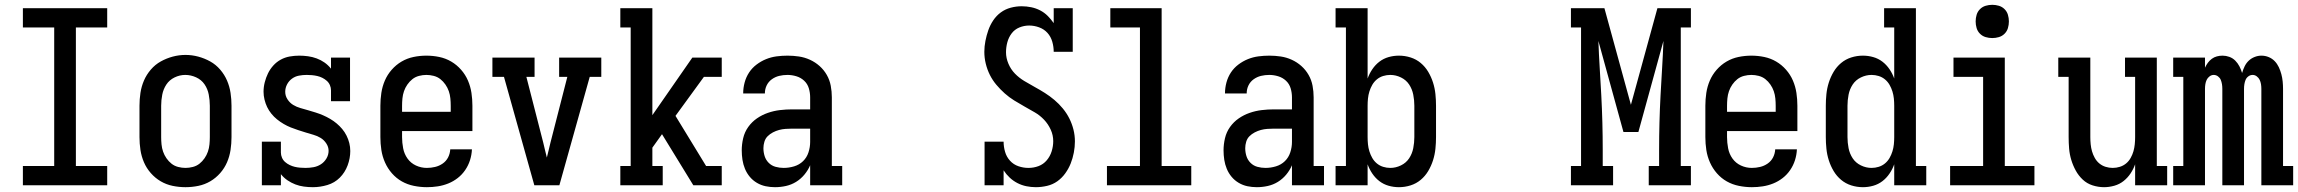

<svg xmlns="http://www.w3.org/2000/svg" viewBox="-20 -769 9540 797"><path d="M75 0V-80H205V-655H75V-735H425V-655H295V-80H425V0Z M750 8Q723 8 696.5 2.5Q670 -3 647 -16.5Q624 -30 606 -50.5Q588 -71 577.5 -95.5Q567 -120 563 -146.5Q559 -173 559 -200V-330Q559 -357 563 -383.5Q567 -410 577.5 -434.5Q588 -459 606 -480Q624 -501 647.5 -514Q671 -527 697 -534Q723 -541 750 -541Q777 -541 803 -534Q829 -527 852.5 -514Q876 -501 894 -480Q912 -459 922.5 -434.5Q933 -410 937 -383.5Q941 -357 941 -330V-200Q941 -173 937 -146.5Q933 -120 922.5 -95.5Q912 -71 894 -50.5Q876 -30 853 -16.5Q830 -3 803.5 2.5Q777 8 750 8ZM750 -72Q765 -72 780.5 -76Q796 -80 808 -89.5Q820 -99 829 -112Q838 -125 843 -139.5Q848 -154 849.5 -169.5Q851 -185 851 -200V-330Q851 -353 846.5 -376.5Q842 -400 829 -419Q816 -438 794 -448Q772 -458 749 -458Q726 -458 704.5 -447.5Q683 -437 670.5 -418Q658 -399 653.5 -376Q649 -353 649 -330V-200Q649 -185 650.5 -169.5Q652 -154 657 -139.5Q662 -125 671 -112Q680 -99 692 -89.5Q704 -80 719.5 -76Q735 -72 750 -72Z M1279 8Q1260 8 1241.5 5.5Q1223 3 1206 -3.5Q1189 -10 1173.5 -20.5Q1158 -31 1146 -46V0H1067V-181H1146V-136Q1146 -125 1150.5 -114.5Q1155 -104 1163.5 -96.5Q1172 -89 1182.5 -84Q1193 -79 1203.5 -76.5Q1214 -74 1225.5 -73Q1237 -72 1248 -72Q1265 -72 1281.5 -75Q1298 -78 1312 -87Q1326 -96 1335 -111Q1344 -126 1344 -143Q1344 -159 1334.5 -173.5Q1325 -188 1311 -196.5Q1297 -205 1281 -209.5Q1265 -214 1249 -219Q1233 -224 1217.5 -229Q1202 -234 1187 -240Q1172 -246 1157.5 -254.5Q1143 -263 1130 -273.5Q1117 -284 1106.5 -297Q1096 -310 1089 -324.5Q1082 -339 1078 -355.5Q1074 -372 1074 -388Q1074 -408 1079 -427.5Q1084 -447 1092.5 -464.5Q1101 -482 1114.5 -497Q1128 -512 1145.5 -521.5Q1163 -531 1182.5 -534.5Q1202 -538 1222 -538Q1240 -538 1258.5 -535.5Q1277 -533 1294.5 -526.5Q1312 -520 1327 -509.5Q1342 -499 1354 -484V-530H1433V-349H1354V-394Q1354 -405 1349.5 -415.5Q1345 -426 1336.5 -433.5Q1328 -441 1318 -446Q1308 -451 1297 -453.5Q1286 -456 1275 -457Q1264 -458 1253 -458Q1237 -458 1221 -455Q1205 -452 1192 -442.5Q1179 -433 1171.5 -418.5Q1164 -404 1164 -388Q1164 -371 1173.5 -356.5Q1183 -342 1197 -333.5Q1211 -325 1227 -320.5Q1243 -316 1258.5 -311.5Q1274 -307 1290 -302Q1306 -297 1321 -290.5Q1336 -284 1350.5 -275.5Q1365 -267 1377.5 -256.5Q1390 -246 1400.5 -233.5Q1411 -221 1418.5 -206Q1426 -191 1430 -175Q1434 -159 1434 -142Q1434 -112 1423 -82.5Q1412 -53 1390.5 -31.5Q1369 -10 1339 -1Q1309 8 1279 8Z M1752 8Q1725 8 1698 2.5Q1671 -3 1648 -16Q1625 -29 1607 -49.5Q1589 -70 1578 -95Q1567 -120 1563 -146.5Q1559 -173 1559 -200V-330Q1559 -357 1563 -383.5Q1567 -410 1577.5 -434.5Q1588 -459 1606 -479.5Q1624 -500 1647 -513.5Q1670 -527 1696.5 -532.5Q1723 -538 1750 -538Q1777 -538 1803.5 -532.5Q1830 -527 1853 -513.5Q1876 -500 1894 -479.5Q1912 -459 1922.5 -434.5Q1933 -410 1937 -383.5Q1941 -357 1941 -330V-225H1649V-200Q1649 -177 1653.5 -153.5Q1658 -130 1671.5 -111Q1685 -92 1706.5 -82Q1728 -72 1752 -72Q1769 -72 1786 -76Q1803 -80 1817.5 -90Q1832 -100 1840 -115.5Q1848 -131 1849 -149H1939Q1938 -126 1931 -104Q1924 -82 1911 -63Q1898 -44 1880 -30Q1862 -16 1841 -7.5Q1820 1 1797.5 4.5Q1775 8 1752 8ZM1649 -305H1851V-330Q1851 -345 1849.5 -360.5Q1848 -376 1843 -390.5Q1838 -405 1829 -418Q1820 -431 1808 -440.5Q1796 -450 1780.5 -454Q1765 -458 1750 -458Q1735 -458 1719.5 -454Q1704 -450 1692 -440.5Q1680 -431 1671 -418Q1662 -405 1657 -390.5Q1652 -376 1650.5 -360.5Q1649 -345 1649 -330Z M2198 0 2072 -450H2024V-530H2199V-450H2165L2235 -177Q2239 -161 2242.5 -145.5Q2246 -130 2250 -115Q2254 -130 2257.5 -145.5Q2261 -161 2265 -177L2335 -450H2301V-530H2476V-450H2428L2302 0Z M2555 0V-80H2598V-655H2555V-735H2688V-291L2854 -530H2976V-450H2902L2784 -288L2911 -80H2976V0H2858L2728 -212L2688 -156V-80H2731V0Z M3197 8Q3177 8 3158 4Q3139 0 3122 -10Q3105 -20 3092.5 -35Q3080 -50 3072.5 -68Q3065 -86 3062 -105.5Q3059 -125 3059 -145Q3059 -170 3065 -195.5Q3071 -221 3086 -242Q3101 -263 3122 -277.5Q3143 -292 3167.5 -300.5Q3192 -309 3217.5 -312Q3243 -315 3268 -315H3343V-365Q3343 -384 3337.5 -402.5Q3332 -421 3318 -434Q3304 -447 3285.5 -452.5Q3267 -458 3249 -458Q3231 -458 3214.5 -454Q3198 -450 3184 -440Q3170 -430 3162.5 -414.5Q3155 -399 3155 -381Q3155 -381 3155 -381Q3155 -381 3155 -381H3065Q3065 -381 3065 -381.5Q3065 -382 3065 -382Q3065 -404 3071 -426.5Q3077 -449 3089.5 -468Q3102 -487 3120.5 -501Q3139 -515 3160 -523.5Q3181 -532 3203.5 -535Q3226 -538 3249 -538Q3273 -538 3296.5 -534.5Q3320 -531 3342 -521Q3364 -511 3382 -495Q3400 -479 3412 -458Q3424 -437 3428.5 -413Q3433 -389 3433 -365V-80H3476V0H3343V-83Q3334 -62 3319 -44Q3304 -26 3284.5 -14Q3265 -2 3242.5 3Q3220 8 3197 8ZM3233 -72Q3255 -72 3276.5 -78.5Q3298 -85 3313.5 -100Q3329 -115 3336 -136.5Q3343 -158 3343 -180V-235H3268Q3255 -235 3241 -234Q3227 -233 3214 -229.5Q3201 -226 3188.5 -219.5Q3176 -213 3166.5 -203.5Q3157 -194 3153 -180.5Q3149 -167 3149 -154Q3149 -137 3154 -121Q3159 -105 3171 -93Q3183 -81 3199.5 -76.5Q3216 -72 3233 -72Z M4280 8Q4260 8 4240.5 4Q4221 0 4203.5 -9Q4186 -18 4171.5 -31.5Q4157 -45 4146 -62V0H4067V-181H4146Q4146 -160 4152 -139Q4158 -118 4172.5 -102Q4187 -86 4207.5 -79Q4228 -72 4249 -72Q4271 -72 4291 -79.5Q4311 -87 4325 -103.5Q4339 -120 4345.5 -141Q4352 -162 4352 -183Q4352 -208 4341.5 -231Q4331 -254 4314 -272Q4297 -290 4275.5 -302.5Q4254 -315 4232.5 -327Q4211 -339 4190 -352Q4169 -365 4150.5 -381.5Q4132 -398 4116 -417Q4100 -436 4089 -458Q4078 -480 4072 -504.5Q4066 -529 4066 -554Q4066 -576 4070.5 -599Q4075 -622 4082.5 -643.5Q4090 -665 4103 -684.5Q4116 -704 4134.5 -717.5Q4153 -731 4175.5 -737Q4198 -743 4221 -743Q4241 -743 4260.5 -739Q4280 -735 4297.5 -726Q4315 -717 4329 -703Q4343 -689 4354 -673V-735H4433V-554H4354Q4354 -575 4348 -596Q4342 -617 4328 -632.5Q4314 -648 4293.5 -655.5Q4273 -663 4252 -663Q4231 -663 4211.5 -655Q4192 -647 4179.5 -630.5Q4167 -614 4161.5 -593.5Q4156 -573 4156 -552Q4156 -528 4166 -504.5Q4176 -481 4193 -463.5Q4210 -446 4231.5 -433Q4253 -420 4275 -408Q4297 -396 4317.5 -383Q4338 -370 4357 -354Q4376 -338 4392 -318.5Q4408 -299 4419 -277Q4430 -255 4436 -231Q4442 -207 4442 -182Q4442 -159 4437.5 -135.5Q4433 -112 4424.5 -90.5Q4416 -69 4402 -49.5Q4388 -30 4369 -16.5Q4350 -3 4326.5 2.5Q4303 8 4280 8Z M4575 0V-80H4712V-655H4589V-735H4802V-80H4925V0Z M5197 8Q5177 8 5158 4Q5139 0 5122 -10Q5105 -20 5092.5 -35Q5080 -50 5072.5 -68Q5065 -86 5062 -105.5Q5059 -125 5059 -145Q5059 -170 5065 -195.5Q5071 -221 5086 -242Q5101 -263 5122 -277.5Q5143 -292 5167.5 -300.5Q5192 -309 5217.5 -312Q5243 -315 5268 -315H5343V-365Q5343 -384 5337.5 -402.5Q5332 -421 5318 -434Q5304 -447 5285.5 -452.5Q5267 -458 5249 -458Q5231 -458 5214.5 -454Q5198 -450 5184 -440Q5170 -430 5162.5 -414.5Q5155 -399 5155 -381Q5155 -381 5155 -381Q5155 -381 5155 -381H5065Q5065 -381 5065 -381.5Q5065 -382 5065 -382Q5065 -404 5071 -426.5Q5077 -449 5089.5 -468Q5102 -487 5120.5 -501Q5139 -515 5160 -523.5Q5181 -532 5203.5 -535Q5226 -538 5249 -538Q5273 -538 5296.5 -534.5Q5320 -531 5342 -521Q5364 -511 5382 -495Q5400 -479 5412 -458Q5424 -437 5428.5 -413Q5433 -389 5433 -365V-80H5476V0H5343V-83Q5334 -62 5319 -44Q5304 -26 5284.5 -14Q5265 -2 5242.5 3Q5220 8 5197 8ZM5233 -72Q5255 -72 5276.5 -78.5Q5298 -85 5313.5 -100Q5329 -115 5336 -136.5Q5343 -158 5343 -180V-235H5268Q5255 -235 5241 -234Q5227 -233 5214 -229.5Q5201 -226 5188.5 -219.5Q5176 -213 5166.5 -203.5Q5157 -194 5153 -180.5Q5149 -167 5149 -154Q5149 -137 5154 -121Q5159 -105 5171 -93Q5183 -81 5199.5 -76.5Q5216 -72 5233 -72Z M5787 8Q5765 8 5744 2Q5723 -4 5706 -17Q5689 -30 5676.5 -48.5Q5664 -67 5657 -87V0H5524V-80H5567V-655H5524V-735H5657V-443Q5664 -463 5676.5 -481.5Q5689 -500 5706 -513Q5723 -526 5744 -532Q5765 -538 5787 -538Q5812 -538 5835.5 -530.5Q5859 -523 5877.5 -507.5Q5896 -492 5908.5 -471Q5921 -450 5928.5 -426.5Q5936 -403 5938.5 -378.5Q5941 -354 5941 -330V-200Q5941 -176 5938.5 -151.5Q5936 -127 5928.5 -103.5Q5921 -80 5908.5 -59Q5896 -38 5877.5 -22.5Q5859 -7 5835.5 0.5Q5812 8 5787 8ZM5751 -72Q5774 -72 5795.5 -82.5Q5817 -93 5829.5 -112Q5842 -131 5846.5 -154Q5851 -177 5851 -200V-330Q5851 -353 5846.5 -376Q5842 -399 5829.5 -418Q5817 -437 5795.5 -447.5Q5774 -458 5751 -458Q5736 -458 5721.5 -453.5Q5707 -449 5695.5 -439.5Q5684 -430 5676.5 -417Q5669 -404 5664.5 -389.5Q5660 -375 5658.5 -360Q5657 -345 5657 -330V-200Q5657 -185 5658.5 -170Q5660 -155 5664.5 -140.5Q5669 -126 5676.5 -113Q5684 -100 5695.5 -90.5Q5707 -81 5721.5 -76.5Q5736 -72 5751 -72Z M6501 0V-80H6543V-655H6501V-735H6640L6750 -334L6860 -735H6999V-655H6957V-80H6999V0H6824V-80H6867V-147Q6867 -204 6868.5 -260.5Q6870 -317 6873 -373.5Q6876 -430 6879.5 -486.5Q6883 -543 6885 -599L6781 -221H6719L6615 -599Q6617 -543 6620.5 -486.5Q6624 -430 6627 -373.5Q6630 -317 6631.5 -260.5Q6633 -204 6633 -147V-80H6676V0Z M7252 8Q7225 8 7198 2.5Q7171 -3 7148 -16Q7125 -29 7107 -49.5Q7089 -70 7078 -95Q7067 -120 7063 -146.5Q7059 -173 7059 -200V-330Q7059 -357 7063 -383.5Q7067 -410 7077.5 -434.5Q7088 -459 7106 -479.5Q7124 -500 7147 -513.5Q7170 -527 7196.5 -532.5Q7223 -538 7250 -538Q7277 -538 7303.5 -532.5Q7330 -527 7353 -513.5Q7376 -500 7394 -479.5Q7412 -459 7422.5 -434.5Q7433 -410 7437 -383.5Q7441 -357 7441 -330V-225H7149V-200Q7149 -177 7153.5 -153.5Q7158 -130 7171.5 -111Q7185 -92 7206.5 -82Q7228 -72 7252 -72Q7269 -72 7286 -76Q7303 -80 7317.5 -90Q7332 -100 7340 -115.5Q7348 -131 7349 -149H7439Q7438 -126 7431 -104Q7424 -82 7411 -63Q7398 -44 7380 -30Q7362 -16 7341 -7.5Q7320 1 7297.5 4.5Q7275 8 7252 8ZM7149 -305H7351V-330Q7351 -345 7349.5 -360.5Q7348 -376 7343 -390.5Q7338 -405 7329 -418Q7320 -431 7308 -440.5Q7296 -450 7280.5 -454Q7265 -458 7250 -458Q7235 -458 7219.5 -454Q7204 -450 7192 -440.5Q7180 -431 7171 -418Q7162 -405 7157 -390.5Q7152 -376 7150.5 -360.5Q7149 -345 7149 -330Z M7713 8Q7688 8 7664.5 0.5Q7641 -7 7622.5 -22.5Q7604 -38 7591.5 -59Q7579 -80 7571.5 -103.5Q7564 -127 7561.5 -151.5Q7559 -176 7559 -200V-330Q7559 -354 7561.5 -378.5Q7564 -403 7571.5 -426.5Q7579 -450 7591.5 -471Q7604 -492 7622.5 -507.5Q7641 -523 7664.5 -530.5Q7688 -538 7713 -538Q7735 -538 7756 -532Q7777 -526 7794 -513Q7811 -500 7823.5 -481.5Q7836 -463 7843 -443V-655H7801V-735H7933V-80H7976V0H7843V-87Q7836 -67 7823.5 -48.5Q7811 -30 7794 -17Q7777 -4 7756 2Q7735 8 7713 8ZM7749 -72Q7764 -72 7778.5 -76.5Q7793 -81 7804.5 -90.5Q7816 -100 7823.5 -113Q7831 -126 7835.5 -140.5Q7840 -155 7841.5 -170Q7843 -185 7843 -200V-330Q7843 -345 7841.5 -360Q7840 -375 7835.5 -389.5Q7831 -404 7823.5 -417Q7816 -430 7804.5 -439.5Q7793 -449 7778.5 -453.5Q7764 -458 7749 -458Q7726 -458 7704.5 -447.5Q7683 -437 7670.5 -418Q7658 -399 7653.5 -376Q7649 -353 7649 -330V-200Q7649 -177 7653.5 -154Q7658 -131 7670.5 -112Q7683 -93 7704.5 -82.5Q7726 -72 7749 -72Z M8075 0V-80H8212V-450H8089V-530H8302V-80H8425V0ZM8250 -611Q8236 -611 8222.5 -615Q8209 -619 8199 -629Q8189 -639 8185 -652.5Q8181 -666 8181 -680Q8181 -694 8185 -707.5Q8189 -721 8199 -731Q8209 -741 8222.5 -745Q8236 -749 8250 -749Q8264 -749 8277.5 -745Q8291 -741 8301 -731Q8311 -721 8315 -707.5Q8319 -694 8319 -680Q8319 -666 8315 -652.5Q8311 -639 8301 -629Q8291 -619 8277.5 -615Q8264 -611 8250 -611Z M8714 8Q8690 8 8666.5 0.5Q8643 -7 8625.5 -23.5Q8608 -40 8596.5 -61Q8585 -82 8578 -105Q8571 -128 8569 -152Q8567 -176 8567 -200V-450H8524V-530H8657V-200Q8657 -185 8658.5 -170Q8660 -155 8664 -141Q8668 -127 8675.5 -113.5Q8683 -100 8694.5 -90.5Q8706 -81 8720.5 -76.5Q8735 -72 8750 -72Q8765 -72 8779.5 -76.5Q8794 -81 8805.5 -90.5Q8817 -100 8824.5 -113.5Q8832 -127 8836 -141Q8840 -155 8841.5 -170Q8843 -185 8843 -200V-450H8801V-530H8933V-80H8976V0H8843V-87Q8836 -67 8824 -49Q8812 -31 8795 -17.5Q8778 -4 8756.5 2Q8735 8 8714 8Z M9001 0V-80H9043V-450H9001V-530H9133V-488Q9138 -499 9145 -508.5Q9152 -518 9161.5 -525Q9171 -532 9182.5 -535Q9194 -538 9206 -538Q9220 -538 9234 -533Q9248 -528 9258.5 -517.5Q9269 -507 9276 -493.5Q9283 -480 9287 -466Q9291 -480 9297.5 -493.5Q9304 -507 9314.5 -517Q9325 -527 9339 -532.5Q9353 -538 9367 -538Q9383 -538 9397.5 -532Q9412 -526 9422.5 -515Q9433 -504 9439.5 -490Q9446 -476 9450 -461Q9454 -446 9455.5 -430.5Q9457 -415 9457 -400V-80H9499V0H9367V-400Q9367 -410 9365.5 -419.5Q9364 -429 9360 -437.5Q9356 -446 9348 -452Q9340 -458 9331 -458Q9321 -458 9313 -452Q9305 -446 9301.5 -437.5Q9298 -429 9296.5 -419.5Q9295 -410 9295 -400V0H9205V-400Q9205 -410 9203.5 -419.5Q9202 -429 9198.5 -437.5Q9195 -446 9187 -452Q9179 -458 9169 -458Q9160 -458 9152 -452Q9144 -446 9140 -437.5Q9136 -429 9134.5 -419.5Q9133 -410 9133 -400V0Z"/></svg>

Font: Iosevka Slab Medium
Style: Regular
Weight: 500
Monospace: yes
Designer: Belleve Invis
Foundry: Belleve Invis
Version: Version 11.1.1; ttfautohint (v1.8.3)